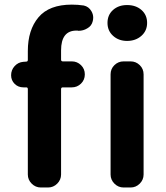

<svg xmlns="http://www.w3.org/2000/svg" viewBox="-20 -832 735 852"><path d="M96.7 -558.6Q103.5 -558.6 103.5 -566.4V-605.5Q103.5 -699.2 150.9 -755.4Q198.2 -811.5 298.8 -811.5Q325.2 -811.5 351.6 -807.6Q374 -802.7 385.7 -782.2Q393.6 -768.6 393.6 -753.9Q393.6 -746.1 391.6 -738.3Q386.7 -716.8 367.2 -706.1Q349.6 -695.3 328.1 -695.3Q326.2 -695.3 324.2 -696.3Q321.3 -696.3 319.3 -696.3Q251 -696.3 251 -608.4V-567.4Q251 -559.6 258.8 -559.6H298.8Q322.3 -559.6 339.4 -543Q356.4 -526.4 356.4 -502Q356.4 -477.5 339.4 -460.9Q322.3 -444.3 298.8 -444.3H258.8Q251 -444.3 251 -436.5V-57.6Q251 -34.2 233.9 -17.1Q216.8 0 193.4 0H161.1Q137.7 0 120.6 -17.1Q103.5 -34.2 103.5 -57.6V-436.5Q103.5 -444.3 96.7 -444.3H84Q60.5 -444.3 44.9 -460Q29.3 -475.6 29.3 -498Q29.3 -521.5 44.9 -538.6Q60.5 -555.7 83 -557.6ZM543.9 -650.4Q506.8 -650.4 481.9 -672.9Q457 -695.3 457 -730.5Q457 -765.6 481.4 -787.6Q505.9 -809.6 543.9 -809.6Q583 -809.6 607.9 -787.6Q632.8 -765.6 632.8 -730.5Q632.8 -695.3 607.4 -672.9Q582 -650.4 543.9 -650.4ZM528.3 0Q504.9 0 487.8 -17.1Q470.7 -34.2 470.7 -57.6V-502Q470.7 -526.4 487.8 -543Q504.9 -559.6 528.3 -559.6H559.6Q583 -559.6 600.1 -543Q617.2 -526.4 617.2 -502V-57.6Q617.2 -34.2 600.1 -17.1Q583 0 559.6 0Z"/></svg>

Font: Gen Jyuu Gothic P Bold
Style: Bold
Weight: 700
Designer: [Source Han Sans]
Ryoko NISHIZUKA  (kana & ideographs); Paul D. Hunt (Latin, Greek & Cyrillic); Wenlong ZHANG  (bopomofo
Version: Version 1.002.20150607